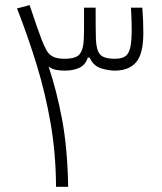

<svg xmlns="http://www.w3.org/2000/svg" viewBox="-20 -723 626 743"><path d="M196.8 0Q196.3 -127.9 176 -245.1Q155.8 -362.3 121.8 -472.7Q87.9 -583 45.9 -690.4L94.7 -703.1Q113.3 -647 123.3 -618.7Q133.3 -590.3 141.1 -569.8Q150.9 -544.9 159.9 -528.6Q168.9 -512.2 184.8 -503.9Q200.7 -495.6 230.5 -495.6Q274.4 -495.6 288.6 -513.9Q302.7 -532.2 304.2 -569.8Q305.2 -589.4 305.2 -618.4Q305.2 -647.5 305.2 -693.4H350.1Q350.1 -647 350.3 -620.8Q350.6 -594.7 351.1 -572.8Q352.5 -529.8 366.9 -512.7Q381.3 -495.6 424.8 -495.6Q449.7 -495.6 463.9 -504.6Q478 -513.7 483.9 -538.3Q489.7 -563 489.7 -609.9Q489.7 -623.5 489 -645.3Q488.3 -667 486.8 -693.4H530.8Q532.7 -668 533.7 -644Q534.7 -620.1 534.7 -596.7Q534.7 -514.2 506.6 -481.9Q478.5 -449.7 423.8 -449.7Q399.9 -449.7 370.8 -458.7Q341.8 -467.8 326.7 -500H319.8Q310.5 -471.2 286.6 -460.4Q262.7 -449.7 231 -449.7Q210.9 -449.7 195.6 -452.9Q180.2 -456.1 168 -465.8Q199.7 -370.6 220.5 -259.8Q241.2 -148.9 243.7 0Z"/></svg>

Font: Cascadia Code ExtraLight
Style: Regular
Weight: 200
Monospace: yes
Designer: Aaron Bell
Foundry: Saja Typeworks
Version: Version 2407.024; ttfautohint (v1.8.4)